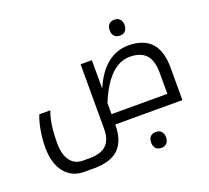

<svg xmlns="http://www.w3.org/2000/svg" viewBox="-156 -896 1480 1360"><g transform="rotate(-20 584.0 -216.0)"><path d="M266.1 240.2Q173.3 240.2 119.1 171.9Q64.9 103.5 64.9 -16.1Q64.9 -77.6 75.7 -140.9Q86.4 -204.1 106 -252H189Q154.8 -165.5 154.8 -16.1Q154.8 69.3 189 115.7Q223.1 162.1 285.2 162.1H334Q420.9 162.1 461.4 122.6Q502 83 502 2.9V-484.9H586.9V-270Q633.8 -381.8 704.6 -438.5Q775.4 -495.1 863.8 -495.1Q977.1 -495.1 1034.9 -433.6Q1092.8 -372.1 1092.8 -241.2V0H586.9Q586.9 121.1 526.9 180.7Q466.8 240.2 337.9 240.2ZM1007.8 -78.1V-236.8Q1007.8 -329.1 967.8 -372.6Q927.7 -416 846.2 -416Q691.4 -416 586.9 -162.1V-78.1ZM834 -580.1Q808.1 -580.1 793 -595.7Q777.8 -611.3 777.8 -640.1Q777.8 -668.9 792.7 -684.6Q807.6 -700.2 834 -700.2Q860.8 -700.2 875.5 -683.8Q890.1 -667.5 890.1 -640.1Q890.1 -612.8 875.5 -596.4Q860.8 -580.1 834 -580.1ZM837.9 267.6Q812 267.6 796.9 252Q781.7 236.3 781.7 207.5Q781.7 178.7 796.6 163.1Q811.5 147.5 837.9 147.5Q864.7 147.5 879.4 163.8Q894 180.2 894 207.5Q894 234.9 879.4 251.2Q864.7 267.6 837.9 267.6Z"/></g></svg>

Font: Noto Sans Kufi Arabic
Style: Regular
Weight: 400
Designer: Monotype Design team
Foundry: Monotype Imaging Inc.
Version: Version 1.02